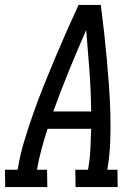

<svg xmlns="http://www.w3.org/2000/svg" viewBox="-47 -755 567 775"><path d="M-26 0 -27 -70H24L25 -74Q34 -130 51 -186Q68 -242 87.5 -297.5Q107 -353 129 -408Q151 -463 174 -517.5Q197 -572 221 -626.5Q245 -681 270 -735H360Q367 -681 373 -626.5Q379 -572 384 -517.5Q389 -463 393 -408Q397 -353 398.5 -297.5Q400 -242 398 -186Q396 -130 387 -74L386 -70H427L428 0H258L257 -70H308L309 -74Q316 -114 318 -154.5Q320 -195 321 -235H145Q132 -195 121 -154.5Q110 -114 103 -74L102 -70H143L144 0ZM321 -305Q320 -388 314 -470Q308 -552 301 -634Q265 -552 231.5 -470Q198 -388 168 -305Z"/></svg>

Font: Iosevka Curly Slab
Style: Italic
Weight: 400
Italic angle: -9°
Monospace: yes
Designer: Belleve Invis
Foundry: Belleve Invis
Version: Version 22.1.2; ttfautohint (v1.8.4)